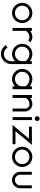

<svg xmlns="http://www.w3.org/2000/svg" viewBox="1648 -2284 892 4229"><g transform="rotate(90 2094.5 -170.0)"><path d="M108.5 -370Q174 -436 266 -436Q358 -436 423.5 -370Q489 -304 489 -212Q489 -120 423.5 -54.5Q358 11 266 11Q174 11 108.5 -54.5Q43 -120 43 -212Q43 -304 108.5 -370ZM379.5 -325.5Q333 -372 266 -372Q199 -372 152.5 -325.5Q106 -279 106 -212Q106 -145 152.5 -99Q199 -53 266 -53Q333 -53 379.5 -99Q426 -145 426 -212Q426 -279 379.5 -325.5Z M798 -436Q864 -436 911 -389L866 -344Q838 -372 798 -372Q754 -372 717.5 -350.5Q681 -329 660 -293V0H596V-426H660V-388Q721 -436 798 -436Z M1168 -436Q1258 -436 1328 -380V-425H1391V32Q1391 124 1325.5 190Q1260 256 1168 256Q1107 256 1056 225.5Q1005 195 975 144L1030 112Q1051 149 1087.5 170.5Q1124 192 1168 192Q1235 192 1281.5 145.5Q1328 99 1328 32V-56Q1263 11 1168 11Q1076 11 1010.5 -54.5Q945 -120 945 -212Q945 -304 1010.5 -370Q1076 -436 1168 -436ZM1168 -372Q1101 -372 1054.5 -325.5Q1008 -279 1008 -212Q1008 -145 1054.5 -99Q1101 -53 1168 -53Q1234 -53 1281 -99.5Q1328 -146 1328 -212V-287Q1302 -326 1259.5 -349Q1217 -372 1168 -372Z M1721 -436Q1811 -436 1881 -380V-426H1945V0H1881V-57Q1815 11 1721 11Q1629 11 1563.5 -55Q1498 -121 1498 -213Q1498 -305 1563.5 -370.5Q1629 -436 1721 -436ZM1721 -372Q1654 -372 1608 -326Q1562 -280 1562 -213Q1562 -146 1608 -99.5Q1654 -53 1721 -53Q1788 -53 1834.5 -99.5Q1881 -146 1881 -213V-287Q1855 -326 1812.5 -349Q1770 -372 1721 -372Z M2275 -436Q2341 -436 2388 -389Q2435 -342 2435 -277V0H2371V-277Q2371 -317 2343 -344.5Q2315 -372 2275 -372Q2231 -372 2194.5 -350.5Q2158 -329 2137 -293V0H2073V-426H2137V-388Q2198 -436 2275 -436Z M2555.5 -580.5Q2571 -596 2593 -596Q2615 -596 2630.5 -580.5Q2646 -565 2646 -543Q2646 -521 2630.5 -505Q2615 -489 2593 -489Q2571 -489 2555.5 -505Q2540 -521 2540 -543Q2540 -565 2555.5 -580.5ZM2561 -426H2625V0H2561Z M2770 -426H3172L2869 -64H3156V0H2732L3036 -362H2770Z M3277.5 -370Q3343 -436 3435 -436Q3527 -436 3592.5 -370Q3658 -304 3658 -212Q3658 -120 3592.5 -54.5Q3527 11 3435 11Q3343 11 3277.5 -54.5Q3212 -120 3212 -212Q3212 -304 3277.5 -370ZM3548.5 -325.5Q3502 -372 3435 -372Q3368 -372 3321.5 -325.5Q3275 -279 3275 -212Q3275 -145 3321.5 -99Q3368 -53 3435 -53Q3502 -53 3548.5 -99Q3595 -145 3595 -212Q3595 -279 3548.5 -325.5Z M4127 -425V-169Q4127 -95 4073.5 -41.5Q4020 12 3946 12Q3871 12 3818 -41.5Q3765 -95 3765 -169V-425H3829V-169Q3829 -120 3863 -86Q3897 -52 3946 -52Q3995 -52 4029 -86Q4063 -120 4063 -169V-425Z"/></g></svg>

Font: Timtura
Style: Regular
Weight: 400
Version: Version 1.0